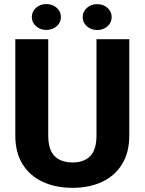

<svg xmlns="http://www.w3.org/2000/svg" viewBox="-20 -901 702 931"><path d="M447.8 -710.9H606.9V-244.1Q606.9 -161.6 572 -105Q537.1 -48.3 475.1 -19.3Q413.1 9.8 331.5 9.8Q250 9.8 187.3 -19.3Q124.5 -48.3 89.4 -105Q54.2 -161.6 54.2 -244.1V-710.9H213.9V-244.1Q213.9 -175.3 244.6 -144.3Q275.4 -113.3 331.5 -113.3Q387.7 -113.3 417.7 -144.3Q447.8 -175.3 447.8 -244.1ZM134.3 -818.4Q134.3 -845.2 154.8 -863.3Q175.3 -881.3 204.6 -881.3Q234.4 -881.3 254.9 -863.3Q275.4 -845.2 275.4 -818.4Q275.4 -792 254.9 -773.9Q234.4 -755.9 204.6 -755.9Q175.3 -755.9 154.8 -773.9Q134.3 -792 134.3 -818.4ZM380.9 -818.4Q380.9 -844.7 401.4 -862.8Q421.9 -880.9 451.2 -880.9Q481 -880.9 501.2 -862.8Q521.5 -844.7 521.5 -818.4Q521.5 -791.5 501.2 -773.4Q481 -755.4 451.2 -755.4Q421.9 -755.4 401.4 -773.4Q380.9 -791.5 380.9 -818.4Z"/></svg>

Font: Vazirmatn UI FD ExtraBold
Style: Regular
Weight: 800
Designer: Saber Rastikerdar
Foundry: Saber Rastikerdar
Version: Version 33.003